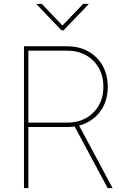

<svg xmlns="http://www.w3.org/2000/svg" viewBox="-20 -965 643 985"><path d="M103 0V-727.5H324.7Q385.3 -727.5 432.1 -701.7Q479 -675.8 505.9 -628.9Q532.7 -582 532.7 -519.5Q532.7 -458 506.1 -411.6Q479.5 -365.2 432.6 -339.4Q385.7 -313.5 324.7 -313.5H114.7V-335.9H324.7Q378.9 -335.9 420.7 -358.9Q462.4 -381.8 486.3 -423.1Q510.3 -464.4 510.3 -519.5Q510.3 -575.7 486.3 -617.2Q462.4 -658.7 420.7 -681.9Q378.9 -705.1 324.7 -705.1H125.5V0ZM532.2 0 355 -331.1H380.4L557.6 0ZM194.3 -945.3 300.3 -834 406.7 -945.3H434.6V-943.4L306.2 -809.6H294.9L167.5 -943.4V-945.3Z"/></svg>

Font: Inter 20pt Thin
Style: Regular
Weight: 250
Version: Version 4.001;git-66647c0bb